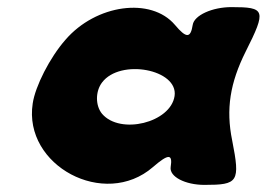

<svg xmlns="http://www.w3.org/2000/svg" viewBox="-20 -570 750 540"><path d="M164 -458C120 -408 79 -327 72 -279C45 -104 274 18 410 -100C454 -138 466 -138 460 -100C456 -73 501 -50 555 -50C650 -50 656 -58 633 -175C615 -263 627 -337 671 -425C730 -542 726 -550 631 -550C577 -550 526 -527 522 -500C516 -462 504 -462 472 -500C405 -579 250 -558 164 -458ZM471 -300C460 -225 318 -190 267 -250C248 -273 248 -313 267 -338C318 -406 482 -375 471 -300Z"/></svg>

Font: Hussar Skorodowane
Style: Ky
Weight: 700
Foundry: Cannot Into Space Fonts
Version: Version 0.892